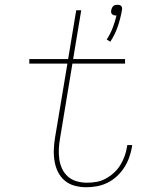

<svg xmlns="http://www.w3.org/2000/svg" viewBox="-20 -778 640 806"><path d="M443 -603 428 -612Q443 -635 453 -661Q463 -687 469 -713Q468 -713 467.5 -713Q467 -713 466 -713Q461 -713 457 -714.5Q453 -716 450 -719Q447 -722 446.5 -726.5Q446 -731 447 -736Q448 -740 450 -744.5Q452 -749 455.5 -752.5Q459 -756 464 -757Q469 -758 473 -758Q478 -758 482 -757Q486 -756 489 -752.5Q492 -749 492.5 -744.5Q493 -740 492 -736Q486 -701 474.5 -667Q463 -633 443 -603ZM342 8Q317 8 293 1.5Q269 -5 251.5 -20Q234 -35 223.5 -56Q213 -77 209 -101.5Q205 -126 206 -151Q207 -176 211 -200L263 -511H103V-530H266L300 -735H321L287 -530H505V-511H284L232 -197Q228 -175 227 -153Q226 -131 229 -109.5Q232 -88 241 -69Q250 -50 265.5 -36.5Q281 -23 302 -17Q323 -11 345 -11Q365 -11 385 -14.5Q405 -18 423.5 -28Q442 -38 458 -52.5Q474 -67 485 -85Q496 -103 503 -122Q510 -141 513 -161Q514 -163 514 -165Q514 -167 514 -169H535Q535 -167 534.5 -165Q534 -163 534 -161Q530 -138 522 -116Q514 -94 501 -74Q488 -54 470 -37.5Q452 -21 430.5 -10.5Q409 0 386.5 4Q364 8 342 8Z"/></svg>

Font: Iosevka Curly ThExObl
Style: Regular
Weight: 100
Width: 7
Italic angle: -9°
Monospace: yes
Designer: Belleve Invis
Foundry: Belleve Invis
Version: Version 11.1.0; ttfautohint (v1.8.3)